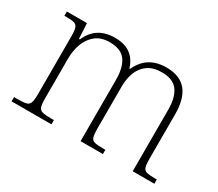

<svg xmlns="http://www.w3.org/2000/svg" viewBox="-103 -759 1107 976"><g transform="rotate(30 451.0 -271.5)"><path d="M36 0V-25H57Q91 -25 107 -29Q123 -33 128.5 -48.5Q134 -64 134 -98V-439Q134 -473 128.5 -488Q123 -503 108 -507Q93 -511 65 -511H51V-536H169L174 -446H179Q194 -480 216 -501.5Q238 -523 267 -533Q296 -543 330 -543Q373 -543 401 -530Q429 -517 446 -494.5Q463 -472 471 -444H475Q488 -473 509 -495.5Q530 -518 561 -530.5Q592 -543 633 -543Q712 -543 750.5 -496.5Q789 -450 789 -359V-98Q789 -64 794 -48.5Q799 -33 816 -29Q833 -25 866 -25H874V0H747V-361Q747 -433 719 -471.5Q691 -510 625 -510Q575 -510 543.5 -488Q512 -466 497.5 -428.5Q483 -391 483 -346V-98Q483 -64 488 -48.5Q493 -33 509.5 -29Q526 -25 560 -25H572V0H441V-361Q441 -432 413.5 -471Q386 -510 318 -510Q269 -510 237.5 -485Q206 -460 191 -419.5Q176 -379 176 -331V-97Q176 -63 181.5 -48Q187 -33 204 -29Q221 -25 254 -25H270V0Z"/></g></svg>

Font: Noto Serif Bengali ExtraLight
Style: Regular
Weight: 250
Version: Version 2.003